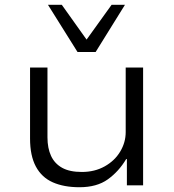

<svg xmlns="http://www.w3.org/2000/svg" viewBox="-20 -777 728 805"><path d="M313 8Q248 8 201.5 -12.5Q155 -33 130.5 -78.5Q106 -124 106 -196V-494H179V-201Q179 -156 194 -123.5Q209 -91 240.5 -73.5Q272 -56 323 -56Q377 -56 419 -79.5Q461 -103 484 -141.5Q507 -180 507 -223V-494H580V0H512V-110H509Q478 -58 432 -25Q386 8 313 8ZM305 -559 181 -757H239L343 -611L448 -757H504L381 -559Z"/></svg>

Font: Nunito Sans 7pt SemiExpanded Light
Style: Regular
Weight: 300
Width: 6
Designer: Vernon Adams
Foundry: Vernon Adams
Version: Version 3.101;gftools[0.9.27]